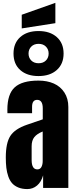

<svg xmlns="http://www.w3.org/2000/svg" viewBox="-20 -1296 523 1324"><path d="M168.5 7.8Q132.8 7.8 106.2 -3.2Q79.6 -14.2 63.2 -32.7Q46.9 -51.3 37.1 -79.6Q27.3 -107.9 23.7 -138.9Q20 -169.9 20 -210Q20 -310.1 51.3 -358.6Q82.5 -407.2 166.5 -436L274.9 -473.1V-548.3Q274.9 -607.4 236.3 -607.4Q201.2 -607.4 201.2 -559.6V-515.6H31.2Q30.8 -521 30.8 -539.6Q30.8 -647.5 81.5 -693.8Q132.3 -740.2 245.6 -740.2Q305.2 -740.2 351.1 -720Q397 -699.7 424.1 -658Q451.2 -616.2 451.2 -558.1V0H277.3V-86.9Q264.6 -41.5 235.6 -16.8Q206.5 7.8 168.5 7.8ZM73.2 -926.8Q73.2 -999 119.9 -1040.5Q166.5 -1082 245.6 -1082Q324.7 -1082 371.6 -1040.3Q418.5 -998.5 418.5 -926.8Q418.5 -855 371.6 -813.2Q324.7 -771.5 245.6 -771.5Q166.5 -771.5 119.9 -812.7Q73.2 -854 73.2 -926.8ZM361.8 -1136.2 129.9 -1100.1V-1194.3L361.8 -1276.4ZM237.3 -127.9Q256.8 -127.9 265.6 -144.5Q274.4 -161.1 274.4 -185.1V-389.2Q235.4 -373.5 216.8 -350.6Q198.2 -327.6 198.2 -287.1V-192.9Q198.2 -127.9 237.3 -127.9ZM195.6 -878.9Q214.4 -859.9 246.1 -859.9Q277.8 -859.9 296.6 -878.9Q315.4 -897.9 315.4 -926.8Q315.4 -955.6 296.6 -974.6Q277.8 -993.7 246.1 -993.7Q214.4 -993.7 195.6 -974.6Q176.8 -955.6 176.8 -926.8Q176.8 -897.9 195.6 -878.9Z"/></svg>

Font: Anton
Style: Regular
Weight: 400
Designer: Vernon Adams, Tural Alisoy
Foundry: Vernon Adams
Version: Version 2.300